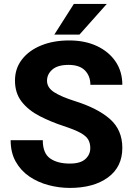

<svg xmlns="http://www.w3.org/2000/svg" viewBox="-20 -921 661 951"><path d="M427.2 -187.5Q427.2 -211.4 417.2 -229.2Q407.2 -247.1 378.7 -262.9Q350.1 -278.8 294.4 -296.9Q231 -317.9 176 -346.2Q121.1 -374.5 87.6 -417Q54.2 -459.5 54.2 -522Q54.2 -582 88.9 -626.7Q123.5 -671.4 184.1 -696Q244.6 -720.7 322.8 -720.7Q400.9 -720.7 460.2 -692.9Q519.5 -665 552.7 -615.7Q585.9 -566.4 585.9 -501H427.7Q427.7 -544.4 400.9 -572Q374 -599.6 319.3 -599.6Q266.1 -599.6 239.5 -576.7Q212.9 -553.7 212.9 -521Q212.9 -486.8 248.5 -464.1Q284.2 -441.4 349.1 -420.9Q463.4 -385.3 524.7 -331.3Q585.9 -277.3 585.9 -188.5Q585.9 -94.2 514.9 -42.2Q443.8 9.8 325.7 9.8Q272 9.8 219.7 -4.2Q167.5 -18.1 125.2 -46.9Q83 -75.7 57.9 -120.4Q32.7 -165 32.7 -226.6H191.9Q191.9 -162.1 228 -136.5Q264.2 -110.8 325.7 -110.8Q378.4 -110.8 402.8 -133.1Q427.2 -155.3 427.2 -187.5ZM249 -749.5 345.7 -901.4H508.8L373.5 -749.5Z"/></svg>

Font: Vazirmatn RD FD ExtraBold
Style: Regular
Weight: 800
Designer: Saber Rastikerdar
Foundry: Saber Rastikerdar
Version: Version 33.003